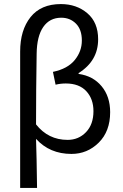

<svg xmlns="http://www.w3.org/2000/svg" viewBox="-20 -744 605 943"><path d="M79 179V-491Q79 -596 130 -660Q181 -724 279 -724Q356 -724 409 -679Q462 -634 462 -551Q462 -445 366 -385V-381Q437 -371 479 -320.5Q521 -270 521 -193Q521 -99 465 -43.5Q409 12 331 12Q224 12 157 -62Q160 22 162 179ZM312 -57Q366 -57 402.5 -95Q439 -133 439 -198Q439 -258 404 -296Q369 -334 303 -334Q277 -334 253 -328L240 -391Q312 -406 347 -449Q382 -492 382 -545Q382 -599 353 -628Q324 -657 281 -657Q224 -657 192.5 -611.5Q161 -566 160 -480Q157 -304 157 -133Q217 -57 312 -57Z"/></svg>

Font: Toshiba Sans
Style: Regular
Weight: 400
Designer: Paul D. Hunt
Foundry: Toshiba Corporation
Version: Version 2.020;PS 2.0;hotconv 1.0.86;makeotf.lib2.5.63406